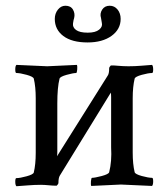

<svg xmlns="http://www.w3.org/2000/svg" viewBox="-20 -645 587 669"><path d="M285.2 -531.2H286.1Q312.5 -531.2 325.2 -541.5Q337.9 -551.8 335 -564.5Q335 -567.4 332 -582Q327.1 -597.7 335.9 -611.3Q344.7 -625 362.3 -625Q378.9 -625 389.6 -611.8Q400.4 -598.6 400.4 -579.1Q400.4 -543 368.7 -520Q336.9 -497.1 285.2 -497.1Q230.5 -497.1 200.7 -519.5Q170.9 -542 170.9 -579.1Q170.9 -597.7 181.6 -611.3Q192.4 -625 208 -625Q226.6 -625 234.4 -611.3Q242.2 -597.7 238.3 -582Q236.3 -577.1 234.4 -563.5Q232.4 -549.8 245.1 -540.5Q257.8 -531.2 285.2 -531.2ZM178.7 -100.6 355.5 -381.8Q360.4 -388.7 360.4 -407.2Q360.4 -411.1 366.2 -417Q380.9 -417 388.7 -416Q410.2 -414.1 427.7 -414.1Q450.2 -414.1 472.7 -416Q495.1 -418 509.8 -418.9Q513.7 -415 513.7 -402.8Q513.7 -390.6 509.8 -390.6Q497.1 -390.6 474.1 -384.3Q451.2 -377.9 449.2 -371.1Q442.4 -342.8 442.4 -302.7V-113.3Q442.4 -73.2 449.2 -44.9Q451.2 -38.1 474.1 -31.7Q497.1 -25.4 509.8 -25.4Q513.7 -25.4 513.7 -13.2Q513.7 -1 509.8 2.9Q410.2 -2 401.4 -2Q395.5 -2 297.9 2.9Q295.9 -2 296.9 -13.7Q297.9 -25.4 300.8 -25.4Q310.5 -25.4 334.5 -31.7Q358.4 -38.1 360.4 -44.9Q370.1 -83 367.2 -131.8V-306.6Q367.2 -316.4 366.2 -322.3L188.5 -33.2Q183.6 -25.4 183.6 -7.8Q183.6 -3.9 177.7 2Q163.1 2 155.3 1Q133.8 -1 123 -1Q100.6 -1 75.7 1Q50.8 2.9 37.1 3.9Q33.2 0 33.2 -12.2Q33.2 -24.4 37.1 -24.4Q49.8 -24.4 72.8 -30.8Q95.7 -37.1 97.7 -43.9Q104.5 -72.3 104.5 -112.3V-302.7Q104.5 -342.8 97.7 -371.1Q95.7 -377.9 72.8 -384.3Q49.8 -390.6 37.1 -390.6Q33.2 -390.6 33.2 -402.8Q33.2 -415 37.1 -418.9Q136.7 -414.1 144.5 -414.1Q150.4 -414.1 248 -418.9Q250 -414.1 249 -402.3Q248 -390.6 245.1 -390.6Q235.4 -390.6 212.4 -384.3Q189.5 -377.9 187.5 -371.1Q179.7 -340.8 179.7 -284.2V-116.2Q179.7 -106.4 178.7 -100.6Z"/></svg>

Font: Crimson Text
Style: Roman
Weight: 400
Version: Version 0.13